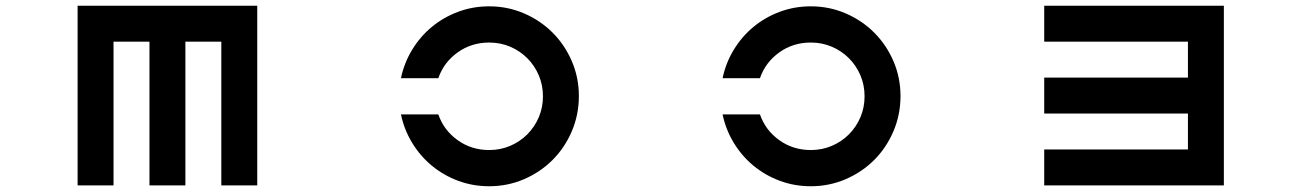

<svg xmlns="http://www.w3.org/2000/svg" viewBox="-20 -645 4528 668"><path d="M875 -625V0H750V-500H625V0H500V-500H375V0H250V-625Z M1682 3Q1625 3 1574 -16Q1523 -35 1482.5 -68.5Q1442 -102 1414 -148Q1386 -194 1375 -247H1505Q1524 -192 1572 -157.5Q1620 -123 1682 -123Q1721 -123 1755 -137.5Q1789 -152 1814.5 -177.5Q1840 -203 1854.5 -237Q1869 -271 1869 -310Q1869 -349 1854.5 -383Q1840 -417 1814.5 -442.5Q1789 -468 1755 -482.5Q1721 -497 1682 -497Q1620 -497 1572 -462.5Q1524 -428 1505 -373H1375Q1386 -426 1414 -472Q1442 -518 1482.5 -551.5Q1523 -585 1574 -604Q1625 -623 1682 -623Q1746 -623 1803 -598.5Q1860 -574 1902.5 -531.5Q1945 -489 1969.5 -432Q1994 -375 1994 -311Q1994 -246 1969.5 -188.5Q1945 -131 1902.5 -88.5Q1860 -46 1803 -21.5Q1746 3 1682 3Z M2801 3Q2744 3 2693 -16Q2642 -35 2601.5 -68.5Q2561 -102 2533 -148Q2505 -194 2494 -247H2624Q2643 -192 2691 -157.5Q2739 -123 2801 -123Q2840 -123 2874 -137.5Q2908 -152 2933.5 -177.5Q2959 -203 2973.5 -237Q2988 -271 2988 -310Q2988 -349 2973.5 -383Q2959 -417 2933.5 -442.5Q2908 -468 2874 -482.5Q2840 -497 2801 -497Q2739 -497 2691 -462.5Q2643 -428 2624 -373H2494Q2505 -426 2533 -472Q2561 -518 2601.5 -551.5Q2642 -585 2693 -604Q2744 -623 2801 -623Q2865 -623 2922 -598.5Q2979 -574 3021.5 -531.5Q3064 -489 3088.5 -432Q3113 -375 3113 -311Q3113 -246 3088.5 -188.5Q3064 -131 3021.5 -88.5Q2979 -46 2922 -21.5Q2865 3 2801 3Z M4238 0H3613V-125H4113V-250H3613V-375H4113V-500H3613V-625H4238Z"/></svg>

Font: Eyechart
Style: Regular
Weight: 400
Designer: Peter Wiegel
Foundry: Peter Wiegel
Version: Version 1.000